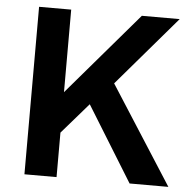

<svg xmlns="http://www.w3.org/2000/svg" viewBox="-51 -754 788 804"><g transform="rotate(5 343.0 -352.0)"><path d="M216 -704V-357L513 -704H672L422 -412L686 0H523L328 -316L216 -187V0H81V-704Z"/></g></svg>

Font: Prodigy Sans SemiBold
Style: Regular
Weight: 600
Designer: Wei Huang
Foundry: Wei Huang
Version: Version 1.003; ttfautohint (v1.8.3)